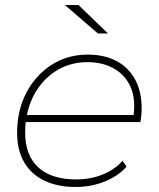

<svg xmlns="http://www.w3.org/2000/svg" viewBox="-20 -740 633 763"><path d="M280 3Q208 3 155.5 -22.5Q103 -48 75.5 -96Q48 -144 48 -212Q48 -301 84.5 -371Q121 -441 184.5 -482Q248 -523 328 -523Q395 -523 443 -497.5Q491 -472 517 -424Q543 -376 543 -309Q543 -295 541.5 -281Q540 -267 538 -255H82Q80 -235 80 -213Q80 -123 132 -75Q184 -27 283 -27Q340 -27 388 -46.5Q436 -66 467 -101L483 -78Q451 -41 397 -19Q343 3 280 3ZM87 -283H511Q519 -347 500 -392Q479 -441 434 -467Q389 -493 327 -493Q256 -493 200 -456.5Q144 -420 112 -357Q95 -323 87 -283ZM369 -607 238 -720H292L409 -607Z"/></svg>

Font: Montserrat Thin ExtraLight
Style: Italic
Weight: 250
Italic angle: -11.3°
Version: Version 9.000